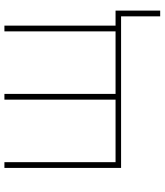

<svg xmlns="http://www.w3.org/2000/svg" viewBox="42 -610 745 869"><g transform="rotate(-90 414.5 -175.5)"><path d="M733 -25H801V177H775V0H89V-528H115V-25H398V-528H424V-25H707V-528H733Z"/></g></svg>

Font: Noto Sans UI Thin
Style: Regular
Weight: 250
Designer: Monotype Design Team
Foundry: Monotype Imaging Inc.
Version: Version 1.001